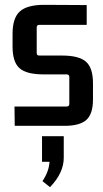

<svg xmlns="http://www.w3.org/2000/svg" viewBox="-20 -518 427 795"><path d="M248 3H41L40 -77H256Q267 -77 267 -88V-199Q267 -210 256 -210H160Q90 -210 61 -235.5Q32 -261 32 -325V-378Q32 -444 62.5 -471Q93 -498 163 -498L339 -497V-415H142Q132 -415 132 -404V-299Q132 -288 142 -288H237Q307 -288 336 -262.5Q365 -237 365 -173V-106Q365 -46 337.5 -21.5Q310 3 248 3ZM154 152V46H244V135Q244 198 187 257L156 232Q183 191 185 152Z"/></svg>

Font: Gemunu Libre SemiBold
Style: Regular
Weight: 600
Designer: Puspanada Ekanayake, Sola Matas, Pathum Egodawatta, Kosala Senevirathne
Foundry: mooniak
Version: Version 1.100